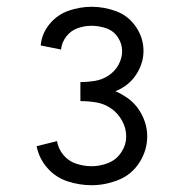

<svg xmlns="http://www.w3.org/2000/svg" viewBox="-20 -838 540 566"><path d="M250 -292Q214 -292 179 -303.5Q144 -315 119.5 -343Q95 -371 88 -407L148 -422Q152 -399 167 -381Q182 -363 204.5 -355.5Q227 -348 250 -348Q275 -348 299 -357.5Q323 -367 337.5 -389Q352 -411 352 -436Q352 -460 340 -482Q328 -504 308 -518Q288 -532 264.5 -536Q241 -540 217 -540V-596Q238 -596 259.5 -599.5Q281 -603 299.5 -615Q318 -627 329 -646.5Q340 -666 340 -687.5Q340 -709 327.5 -728Q315 -747 293.5 -754.5Q272 -762 250 -762Q229 -762 209 -755Q189 -748 175.5 -730.5Q162 -713 160 -692L100 -704Q103 -739 126 -767Q149 -795 182.5 -806.5Q216 -818 250 -818Q288 -818 323.5 -804.5Q359 -791 381 -758.5Q403 -726 403 -688Q403 -656 386.5 -626.5Q370 -597 342 -580Q331 -573 320 -569Q335 -563 350 -553Q380 -534 397 -502Q414 -470 414 -436Q414 -395 391 -359Q368 -323 329 -307.5Q290 -292 250 -292Z"/></svg>

Font: Iosevka SS01 Light
Style: Regular
Weight: 300
Monospace: yes
Designer: Belleve Invis
Foundry: Belleve Invis
Version: 2.3.3; ttfautohint (v1.8.3)